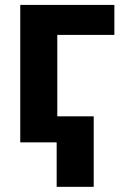

<svg xmlns="http://www.w3.org/2000/svg" viewBox="-20 -565 506 762"><path d="M433.9 -545.5V-426.5H207.4V0H60.4V-545.5ZM351.9 -103.3V176.5H204.9V-103.3Z"/></svg>

Font: Inter Zeller
Style: Bold
Weight: 700
Designer: Rasmus Andersson; Joe Bland
Foundry: zeller
Version: Version 3.015;git-dec3a8cb1